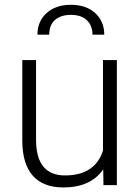

<svg xmlns="http://www.w3.org/2000/svg" viewBox="-20 -782 589 811"><path d="M74.2 0ZM416 -66.9Q363.3 9.8 247.6 9.8Q163.1 9.8 119.1 -39.3Q75.2 -88.4 74.2 -184.6V-528.3H132.3V-191.9Q132.3 -41 254.4 -41Q381.3 -41 415 -146V-528.3H473.6V0H417ZM370.6 -635.7Q370.6 -674.3 346.7 -696.8Q322.8 -719.2 279.8 -719.2Q236.8 -719.2 212.4 -697.8Q188 -676.3 188 -635.7H138.2Q138.2 -691.9 176.8 -726.8Q215.3 -761.7 279.8 -761.7Q344.2 -761.7 382.3 -726.6Q420.4 -691.4 420.4 -635.7Z"/></svg>

Font: Roboto Light
Style: Regular
Weight: 300
Designer: Google
Version: Version 2.134; 2016; ttfautohint (v1.6)